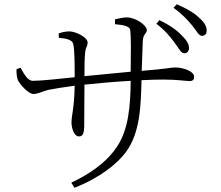

<svg xmlns="http://www.w3.org/2000/svg" viewBox="-20 -834 1040 905"><path d="M802 -634C823 -607 832 -584 848 -583C860 -582 870 -591 871 -606C871 -625 862 -642 837 -667C814 -691 780 -716 731 -739L717 -722C758 -691 783 -660 802 -634ZM885 -715C906 -690 916 -666 931 -665C944 -665 954 -673 954 -688C955 -708 945 -727 920 -749C897 -772 862 -793 813 -814L798 -797C841 -766 863 -741 885 -715ZM58 -508C57 -494 59 -469 64 -457C74 -435 115 -391 137 -391C158 -391 180 -403 206 -410C237 -416 278 -423 332 -430C330 -320 317 -292 317 -256C317 -231 329 -191 352 -191C371 -191 377 -206 377 -246L378 -435C443 -442 522 -449 596 -453C595 -337 586 -225 533 -145C479 -62 392 -9 316 27L331 51C450 5 534 -63 574 -118C641 -209 644 -336 647 -456C685 -458 720 -459 749 -459C819 -459 853 -452 873 -452C890 -452 895 -459 895 -472C895 -499 842 -516 806 -516C783 -516 774 -510 648 -500L653 -640C655 -678 672 -673 672 -693C672 -713 622 -752 577 -752C560 -752 541 -747 522 -743V-720C563 -716 591 -711 594 -692C598 -654 597 -591 596 -496L378 -475C378 -523 379 -565 381 -582C383 -613 393 -614 393 -634C393 -658 337 -686 307 -686C291 -686 272 -682 257 -677V-656C297 -652 320 -646 325 -627C332 -603 332 -518 332 -470C274 -464 175 -453 135 -453C110 -453 93 -486 77 -515Z"/></svg>

Font: Noto Serif JP Light
Style: Regular
Weight: 300
Designer: Ryoko NISHIZUKA 西塚涼子 (kana & ideographs); Frank Grießhammer (Latin, Greek & Cyrillic); Wenlong ZHANG 张文龙 (bopomofo); San
Foundry: Adobe
Version: Version 2.001;hotconv 1.1.0;makeotfexe 2.6.0